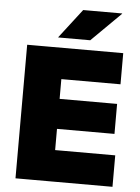

<svg xmlns="http://www.w3.org/2000/svg" viewBox="-57 -871 667 915"><g transform="rotate(5 277.0 -413.5)"><path d="M52 0V-639H228.5V0ZM104.5 0V-150.5H516V0ZM156 -252V-395.5H503.5V-252ZM104.5 -490V-639H511.5V-490ZM303.5 -827H490V-825.5L349.5 -686.5H196.5V-688Z"/></g></svg>

Font: Anek Latin Medium ExtraBold
Style: Regular
Weight: 800
Version: Version 1.003